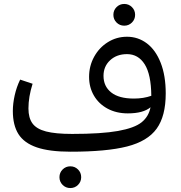

<svg xmlns="http://www.w3.org/2000/svg" viewBox="-20 -754 914 972"><path d="M819 -281Q819 -166 773 -102.5Q727 -39 623.5 -12.5Q520 14 337 14Q230 14 166 -8Q102 -30 73.5 -75Q45 -120 45 -192Q45 -230 54.5 -272Q64 -314 82 -351L145 -330Q124 -264 124 -205Q124 -157 144.5 -129Q165 -101 213 -88.5Q261 -76 345 -76Q494 -76 577.5 -91Q661 -106 697 -135Q733 -164 742 -211Q705 -180 627 -180Q569 -180 524.5 -204Q480 -228 455.5 -270Q431 -312 431 -365Q431 -420 456.5 -466.5Q482 -513 526 -540.5Q570 -568 623 -568Q679 -568 723.5 -534.5Q768 -501 793.5 -436Q819 -371 819 -281ZM658 -255Q706 -255 746 -269Q745 -377 712.5 -428.5Q680 -480 623 -480Q571 -480 537.5 -449Q504 -418 504 -370Q504 -317 543 -286Q582 -255 658 -255ZM554 -679Q554 -702 570 -718Q586 -734 609 -734Q632 -734 648 -718Q664 -702 664 -679Q664 -656 648 -640Q632 -624 609 -624Q586 -624 570 -640Q554 -656 554 -679ZM281 143Q281 120 297 104Q313 88 336 88Q359 88 375 104Q391 120 391 143Q391 166 375 182Q359 198 336 198Q313 198 297 182Q281 166 281 143Z"/></svg>

Font: Fira GO
Style: Regular
Weight: 400
Designer: Carrois Corporate
Foundry: Carrois Corporate GbR
Version: Version 0.300